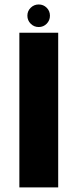

<svg xmlns="http://www.w3.org/2000/svg" viewBox="-20 -818 350 838"><path d="M64.5 0H234V-675H64.5ZM149 -700Q169.5 -700 183.8 -714.5Q198 -729 198 -749.5Q198 -770 183.8 -784.2Q169.5 -798.5 149 -798.5Q128.5 -798.5 114 -784.2Q99.5 -770 99.5 -749.5Q99.5 -729 114 -714.5Q128.5 -700 149 -700Z"/></svg>

Font: Anybody UltraCondensed Thin
Style: Bold
Weight: 700
Version: Version 1.111